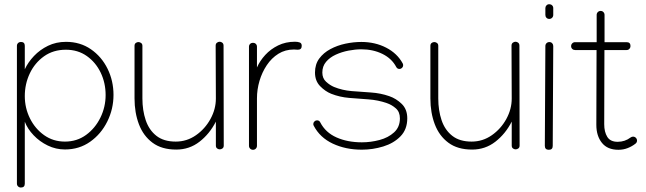

<svg xmlns="http://www.w3.org/2000/svg" viewBox="-20 -690 3003 892"><path d="M281.7 4.4Q239.7 4.4 201.9 -13.9Q164.1 -32.2 136 -61.8Q107.9 -91.3 95.2 -124.5V163.1Q95.2 181.2 77.1 181.2Q69.3 181.2 64 176Q58.6 170.9 58.6 163.1V-477.1Q58.6 -484.9 64 -490Q69.3 -495.1 77.1 -495.1Q95.2 -495.1 95.2 -477.1V-368.2Q110.4 -400.9 137.9 -429.9Q165.5 -459 203.1 -477.3Q240.7 -495.6 286.6 -495.6Q352.5 -495.6 402.3 -461.2Q452.1 -426.8 479.7 -370.6Q507.3 -314.5 507.3 -249Q507.3 -183.6 478.5 -125.5Q449.7 -67.4 398.9 -31.5Q348.1 4.4 281.7 4.4ZM470.7 -248.5Q470.7 -304.7 447.8 -352.5Q424.8 -400.4 383.3 -429.7Q341.8 -459 286.1 -459Q227.5 -459 184.6 -428.5Q141.6 -397.9 118.4 -348.9Q95.2 -299.8 95.2 -243.7Q95.2 -188.5 119.1 -140.1Q143.1 -91.8 185.1 -62Q227.1 -32.2 281.7 -32.2Q337.4 -32.2 379.9 -63.2Q422.4 -94.2 446.5 -143.6Q470.7 -192.9 470.7 -248.5Z M1019.5 -14.2V-13.7Q1019.5 -4.9 1013.7 -0.5Q1007.8 3.9 1001 3.9Q994.1 3.9 988.5 -0.5Q982.9 -4.9 982.9 -13.7V-125Q954.1 -68.4 907 -31.7Q859.9 4.9 798.8 4.9Q731.4 4.9 688.7 -26.9Q646 -58.6 625.5 -112.5Q605 -166.5 605 -232.9V-477.1Q605 -485.8 610.6 -490.2Q616.2 -494.6 623 -494.6Q629.9 -494.6 635.7 -490.2Q641.6 -485.8 641.6 -477.1V-232.9Q641.6 -177.2 657 -131.6Q672.4 -85.9 706.5 -59.1Q740.7 -32.2 796.4 -32.2Q848.1 -32.2 890.4 -61.8Q932.6 -91.3 957.8 -137.2Q982.9 -183.1 982.9 -231.9L981.9 -478Q981.9 -486.8 987.8 -491.5Q993.7 -496.1 1000.5 -496.1Q1007.3 -496.1 1012.9 -491.5Q1018.6 -486.8 1018.6 -478Z M1173.8 -376.5Q1187.5 -407.7 1212.4 -434.8Q1237.3 -461.9 1272.2 -479Q1307.1 -496.1 1350.6 -496.1Q1363.3 -496.1 1372.6 -492.7Q1381.8 -489.3 1381.8 -477.1Q1381.8 -459 1363.8 -459Q1358.9 -459 1354.5 -459.5Q1350.1 -460 1345.7 -460Q1305.2 -460 1273.4 -440.2Q1241.7 -420.4 1219.5 -387.2Q1197.3 -354 1185.5 -314Q1173.8 -273.9 1173.8 -232.9V-12.7Q1173.8 -4.9 1168.5 0.5Q1163.1 5.9 1155.3 5.9Q1147.5 5.9 1142.1 0.5Q1136.7 -4.9 1136.7 -12.7V-473.1Q1136.7 -481 1142.1 -486.1Q1147.5 -491.2 1155.3 -491.2Q1163.1 -491.2 1168.5 -486.1Q1173.8 -481 1173.8 -473.1Z M1658.7 -495.1Q1722.7 -495.1 1774.2 -468.5Q1825.7 -441.9 1851.1 -395Q1853 -391.1 1853 -386.7Q1853 -379.9 1847.9 -374.8Q1842.8 -369.6 1835.9 -369.6Q1825.7 -369.6 1820.8 -378.9Q1800.3 -418 1756.8 -439.5Q1713.4 -460.9 1658.7 -460.9Q1630.4 -460.9 1598.9 -454.8Q1567.4 -448.7 1539.8 -436Q1512.2 -423.3 1494.9 -402.8Q1477.5 -382.3 1477.5 -353Q1477.5 -326.2 1494.9 -310.3Q1512.2 -294.4 1531.7 -286.1Q1569.8 -270.5 1614 -266.8Q1658.2 -263.2 1703.4 -260.3Q1748.5 -257.3 1788.6 -243.2Q1820.3 -232.4 1846.2 -207.5Q1872.1 -182.6 1872.1 -140.1Q1872.1 -88.9 1840.6 -56.6Q1809.1 -24.4 1760.5 -9.5Q1711.9 5.4 1661.1 5.4Q1585.9 5.4 1526.1 -22.7Q1466.3 -50.8 1437.5 -106Q1435.5 -109.9 1435.5 -113.8Q1435.5 -120.6 1440.7 -125.7Q1445.8 -130.9 1452.6 -130.9Q1463.4 -130.9 1467.8 -121.6Q1492.2 -74.2 1543.5 -51.5Q1594.7 -28.8 1661.1 -28.8Q1702.6 -28.8 1743.2 -39.6Q1783.7 -50.3 1810.8 -75Q1837.9 -99.6 1837.9 -140.1Q1837.9 -169.9 1819.1 -186.5Q1800.3 -203.1 1777.3 -210.9Q1736.8 -225.1 1691.9 -228.3Q1647 -231.4 1602.5 -235.1Q1558.1 -238.8 1518.6 -254.4Q1490.7 -265.6 1467 -290Q1443.4 -314.5 1443.4 -353Q1443.4 -391.1 1463.1 -418Q1482.9 -444.8 1514.9 -461.9Q1546.9 -479 1584.7 -487.1Q1622.6 -495.1 1658.7 -495.1Z M2394 -14.2V-13.7Q2394 -4.9 2388.2 -0.5Q2382.3 3.9 2375.5 3.9Q2368.7 3.9 2363 -0.5Q2357.4 -4.9 2357.4 -13.7V-125Q2328.6 -68.4 2281.5 -31.7Q2234.4 4.9 2173.3 4.9Q2106 4.9 2063.2 -26.9Q2020.5 -58.6 2000 -112.5Q1979.5 -166.5 1979.5 -232.9V-477.1Q1979.5 -485.8 1985.1 -490.2Q1990.7 -494.6 1997.6 -494.6Q2004.4 -494.6 2010.3 -490.2Q2016.1 -485.8 2016.1 -477.1V-232.9Q2016.1 -177.2 2031.5 -131.6Q2046.9 -85.9 2081.1 -59.1Q2115.2 -32.2 2170.9 -32.2Q2222.7 -32.2 2264.9 -61.8Q2307.1 -91.3 2332.3 -137.2Q2357.4 -183.1 2357.4 -231.9L2356.4 -478Q2356.4 -486.8 2362.3 -491.5Q2368.2 -496.1 2375 -496.1Q2381.8 -496.1 2387.5 -491.5Q2393.1 -486.8 2393.1 -478Z M2513.7 -652.3Q2513.7 -659.7 2518.8 -665Q2523.9 -670.4 2531.7 -670.4Q2539.6 -670.4 2544.9 -665.3Q2550.3 -660.2 2550.3 -652.3V-620.6Q2550.3 -612.8 2544.9 -607.4Q2539.6 -602.1 2531.7 -602.1Q2523.9 -602.1 2518.8 -607.4Q2513.7 -612.8 2513.7 -620.6ZM2532.2 -494.6Q2540 -494.6 2545.2 -489.3Q2550.3 -483.9 2550.3 -476.1L2547.9 -12.7V-12.2Q2547.9 5.9 2529.8 5.9Q2511.2 5.9 2511.2 -12.7L2513.7 -476.1Q2513.7 -483.9 2519 -489.3Q2524.4 -494.6 2532.2 -494.6Z M2853 5.9Q2802.2 5.9 2776.4 -26.4Q2750.5 -58.6 2750.5 -109.9V-113.3L2751.5 -457.5H2651.9Q2644 -457.5 2638.7 -462.6Q2633.3 -467.8 2633.3 -475.6Q2633.3 -483.4 2638.7 -488.8Q2644 -494.1 2651.9 -494.1H2752V-620.6Q2752 -628.4 2757.3 -633.8Q2762.7 -639.2 2770.5 -639.2Q2778.3 -639.2 2783.4 -633.8Q2788.6 -628.4 2788.6 -620.6V-494.1H2891.1Q2909.2 -494.1 2909.2 -476.1Q2909.2 -468.3 2904.1 -462.9Q2898.9 -457.5 2891.1 -457.5H2788.1L2787.1 -113.3V-112.8Q2787.1 -77.1 2801.3 -54.2Q2815.4 -31.2 2849.6 -31.2Q2883.3 -31.2 2909.7 -51.3Q2915.5 -55.2 2920.9 -55.2Q2928.7 -55.2 2934.1 -49.8Q2939.5 -44.4 2939.5 -36.6Q2939.5 -27.8 2931.6 -22Q2916 -9.8 2896 -2Q2876 5.9 2853 5.9Z"/></svg>

Font: Manjari Thin
Style: Regular
Weight: 100
Designer: Santhosh Thottingal <santhosh.thottingal@gmail.com>
Version: Version 2.000